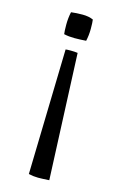

<svg xmlns="http://www.w3.org/2000/svg" viewBox="-114 -537 519 828"><g transform="rotate(15 145.5 -122.5)"><path d="M196 -478Q198 -466 198 -437Q198 -408 192 -382Q164 -380 139.5 -380Q115 -380 93 -385Q91 -399 91 -427.5Q91 -456 97 -484Q121 -487 148.5 -487Q176 -487 196 -478ZM116 -323Q122 -324 139 -324Q156 -324 170 -322L194 240Q164 242 144 242Q124 242 102 237Z"/></g></svg>

Font: Inika
Style: Regular
Weight: 400
Designer: Constanza Artigas Preller
Foundry: Constanza Artigas Preller
Version: Version 1.001